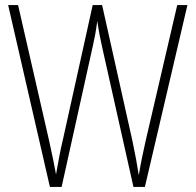

<svg xmlns="http://www.w3.org/2000/svg" viewBox="-20 -734 768 754"><path d="M716 -714 549 0H504L382 -545Q376 -572 371.5 -595Q367 -618 362 -652Q358 -621 354 -599Q350 -577 344 -551L222 0H176L12 -714H51L173 -181Q183 -136 189.5 -103.5Q196 -71 200 -49Q206 -84 213 -120.5Q220 -157 226 -181L344 -714H381L500 -181Q508 -143 513.5 -113.5Q519 -84 525 -46Q531 -82 537.5 -114Q544 -146 552 -181L676 -714Z"/></svg>

Font: Noto Sans Lao Looped Condensed ExtraLight
Style: Regular
Weight: 200
Width: 3
Designer: Mark Frömberg, Ben Mitchell
Foundry: The Fontpad Ltd
Version: Version 1.002; ttfautohint (v1.8.4.7-5d5b)